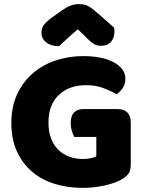

<svg xmlns="http://www.w3.org/2000/svg" viewBox="-20 -895 704 931"><path d="M614 -99Q614 -68 603 -53Q592 -38 568 -24Q554 -16 533 -8.5Q512 -1 487 4.5Q462 10 434.5 13Q407 16 380 16Q308 16 245 -3.5Q182 -23 135.5 -62.5Q89 -102 62 -161Q35 -220 35 -298Q35 -380 64.5 -441Q94 -502 142.5 -542.5Q191 -583 253.5 -603Q316 -623 382 -623Q477 -623 532.5 -592.5Q588 -562 588 -513Q588 -487 575 -468Q562 -449 545 -438Q520 -453 482.5 -467.5Q445 -482 398 -482Q314 -482 264.5 -434Q215 -386 215 -301Q215 -255 228.5 -221.5Q242 -188 265 -166.5Q288 -145 318 -134.5Q348 -124 382 -124Q404 -124 421 -128Q438 -132 447 -137V-231H340Q334 -242 328.5 -260Q323 -278 323 -298Q323 -334 339.5 -350Q356 -366 382 -366H551Q581 -366 597.5 -349.5Q614 -333 614 -303ZM357 -753Q323 -724 304 -706Q285 -688 266 -671Q227 -671 204 -689.5Q181 -708 181 -737Q181 -757 192 -773Q203 -789 229 -808L278 -843Q302 -860 321.5 -867.5Q341 -875 361 -875Q374 -875 384.5 -873.5Q395 -872 406 -866.5Q417 -861 430 -850.5Q443 -840 463 -823L533 -761Q534 -756 534.5 -752Q535 -748 535 -743Q535 -712 518.5 -692.5Q502 -673 471 -673Q461 -673 453 -674.5Q445 -676 436.5 -681Q428 -686 417 -695.5Q406 -705 391 -721Z"/></svg>

Font: Baloo
Style: Regular
Weight: 400
Designer: Sarang Kulkarni and Ek Type
Foundry: Ek Type
Version: Version 1.100;PS 1.000;hotconv 1.0.88;makeotf.lib2.5.647800;